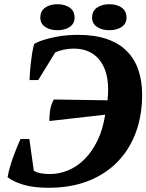

<svg xmlns="http://www.w3.org/2000/svg" viewBox="-20 -877 693 909"><path d="M214 -304Q213 -324 217 -353Q221 -382 235 -406L489 -402Q502 -518 459 -582.5Q416 -647 328 -647Q305 -647 280 -641.5Q255 -636 241 -628L161 -498H120Q120 -509 121.5 -530Q123 -551 125.5 -575Q128 -599 132 -624Q136 -649 142 -669Q163 -681 190 -689Q217 -697 245 -702.5Q273 -708 300.5 -710Q328 -712 349 -712Q429 -712 486.5 -692Q544 -672 581 -634.5Q618 -597 635.5 -544.5Q653 -492 653 -428Q653 -333 624 -252.5Q595 -172 538.5 -113Q482 -54 399.5 -21Q317 12 210 12Q141 12 92.5 -2Q44 -16 16 -38Q19 -57 25.5 -80.5Q32 -104 40.5 -128Q49 -152 58.5 -175.5Q68 -199 77 -219H119L140 -69Q151 -61 171.5 -57Q192 -53 215 -53Q260 -53 302.5 -70.5Q345 -88 380.5 -123.5Q416 -159 441.5 -211.5Q467 -264 478 -334ZM171 -793Q171 -825 194 -841Q217 -857 252 -857Q287 -857 310 -841Q333 -825 333 -793Q333 -765 310 -749.5Q287 -734 252 -734Q217 -734 194 -749.5Q171 -765 171 -793ZM416 -793Q416 -825 439.5 -841Q463 -857 498 -857Q533 -857 556 -841Q579 -825 579 -793Q579 -765 556 -749.5Q533 -734 498 -734Q463 -734 439.5 -749.5Q416 -765 416 -793Z"/></svg>

Font: PT Serif
Style: Bold Italic
Weight: 700
Italic angle: -12°
Designer: A.Korolkova, O.Umpeleva, V.Yefimov
Foundry: ParaType Ltd
Version: Version 1.000W OFL